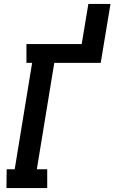

<svg xmlns="http://www.w3.org/2000/svg" viewBox="-20 -960 584 980"><path d="M13 0 14 -96H55L144 -639H115V-735H397L431 -940H544L494 -639H257L168 -96H221V0Z"/></svg>

Font: Iosevka Curly Slab
Style: Bold Italic
Weight: 700
Italic angle: -9°
Monospace: yes
Designer: Belleve Invis
Foundry: Belleve Invis
Version: Version 22.1.2; ttfautohint (v1.8.4)